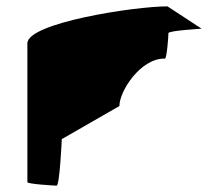

<svg xmlns="http://www.w3.org/2000/svg" viewBox="-20 -583 689 603"><path d="M66 -11C66 -5 150 0 158 0C167 0 174 -139 174 -146L355 -250C355 -297 421 -399 496 -399H498C504 -399 509 -470 509 -479C509 -487 619 -493 613 -493L506 -563C401 -563 66 -511 66 -447Z"/></svg>

Font: Ampere
Style: SCUltExt
Weight: 400
Version: Version 1